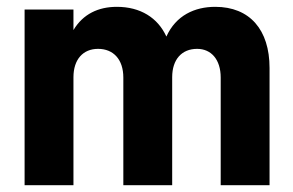

<svg xmlns="http://www.w3.org/2000/svg" viewBox="-20 -542 857 562"><path d="M626 -315V0H769V-343C769 -455 711 -522 610 -522C550 -522 495 -497 467 -435C442 -490 391 -522 322 -522C268 -522 223 -501 195 -454V-514H52V0H195V-316C195 -368 223 -399 267 -399C312 -399 341 -368 341 -315V0H484V-316C484 -368 512 -399 557 -399C598 -399 626 -368 626 -315Z"/></svg>

Font: Vanilla Cream Black
Style: Regular
Weight: 900
Designer: Jeremy Tribby, Jinavaṁso
Foundry: Tribby Type
Version: Version 1.422;Glyphs 3.1.2 (3151)